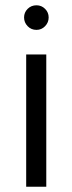

<svg xmlns="http://www.w3.org/2000/svg" viewBox="-20 -706 274 726"><path d="M155 -500V0H79V-500ZM118 -593Q98 -593 84.5 -607Q71 -621 71 -640Q71 -659 84.5 -672.5Q98 -686 118 -686Q137 -686 150.5 -672.5Q164 -659 164 -640Q164 -621 150.5 -607Q137 -593 118 -593Z"/></svg>

Font: Nata Sans
Style: Regular
Weight: 400
Designer: Daniel Uzquiano Cruz
Version: Version 1.001